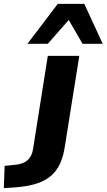

<svg xmlns="http://www.w3.org/2000/svg" viewBox="-136 -787 555 1000"><path d="M-116 193 -112 77 -54 71Q-15 67 7.5 47.5Q30 28 36 -10L113 -496H277L202 -26Q195 24 178 62.5Q161 101 131 127.5Q101 154 55 169Q9 184 -58 189ZM7 -559 165 -767H303L399 -559H294L222 -683L113 -559Z"/></svg>

Font: Nunito Sans 10pt SemiExpanded ExtraBold
Style: Italic
Weight: 800
Width: 6
Italic angle: -9°
Designer: Vernon Adams
Foundry: Vernon Adams
Version: Version 3.101;gftools[0.9.27]